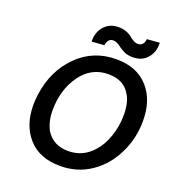

<svg xmlns="http://www.w3.org/2000/svg" viewBox="-160 -1031 1067 1167"><g transform="rotate(20 374.0 -447.5)"><path d="M374 -92Q279 -92 231 -167Q202 -222 202 -292Q202 -426 269.5 -520.5Q337 -615 447 -615Q549 -615 590 -540Q619 -495 619 -411Q619 -342 596.5 -275.5Q574 -209 536 -167Q472 -92 374 -92ZM360 10Q472 10 559 -50Q646 -110 693 -209Q741 -305 741 -420Q741 -555 667.5 -636Q594 -717 462 -717Q313 -717 210.5 -614.5Q108 -512 86 -353Q81 -313 81 -284Q81 -153 153.5 -71.5Q226 10 360 10ZM548 -762Q607 -762 640.5 -799.5Q674 -837 674 -889L675 -901L593 -895Q587 -849 552 -849Q536 -849 522 -857Q521 -857 511 -863.5Q501 -870 496 -875Q459 -905 408 -905Q356 -905 323 -873.5Q290 -842 283 -793L282 -766L363 -772Q370 -818 404 -818Q429 -818 460 -792Q475 -782 499 -770Q523 -762 548 -762Z"/></g></svg>

Font: Brisa Sans Medium
Style: Italic
Weight: 600
Italic angle: -8°
Designer: Dalton Maag Ltd
Foundry: Dalton Maag Ltd
Version: Version 1.101;July 10, 2019;FontCreator 11.5.0.2425 64-bit